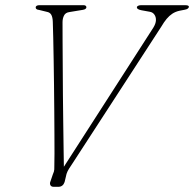

<svg xmlns="http://www.w3.org/2000/svg" viewBox="-20 -720 748 740"><path d="M507.5 -691.5Q507.5 -695.5 512.5 -697.8Q517.5 -700 523.5 -700H693Q701 -700 704.5 -698.5Q708 -697 708 -694Q708 -690.5 704.2 -687.2Q700.5 -684 692 -682.5L671.5 -678.5Q656 -675 644.2 -667.2Q632.5 -659.5 622.2 -647.2Q612 -635 601.5 -617L258 -88Q252 -79 246 -69.8Q240 -60.5 236.5 -50L229 -18.5Q226 -9.5 220 -4.8Q214 0 205 0H187Q177.5 0 174.2 -6.5Q171 -13 174.5 -21L183.5 -47.5Q189 -59.5 189.2 -67Q189.5 -74.5 189.5 -87Q190 -98.5 190 -128.5Q190 -158.5 189.8 -200.5Q189.5 -242.5 189.2 -291.8Q189 -341 188.2 -391.5Q187.5 -442 186.8 -489.2Q186 -536.5 185.2 -574.2Q184.5 -612 183.5 -635.5Q183 -653 177.8 -662.8Q172.5 -672.5 160 -674.5L131.5 -681.5Q123 -682.5 120.2 -685.2Q117.5 -688 117.5 -691.5Q117.5 -695.5 121.5 -697.8Q125.5 -700 131 -700H302Q307.5 -700 310.2 -697.8Q313 -695.5 313 -692Q313 -688.5 309.5 -685.8Q306 -683 299 -682L247.5 -673.5Q232.5 -671.5 226.8 -660.2Q221 -649 221 -634.5Q221 -606.5 221.2 -562.8Q221.5 -519 221.8 -465.5Q222 -412 222.5 -355Q223 -298 223.8 -242.8Q224.5 -187.5 225.2 -140.2Q226 -93 226.5 -60L213.5 -57.5L571 -613.5Q580.5 -629 581 -641.8Q581.5 -654.5 575.2 -663.5Q569 -672.5 558 -674.5L525 -680.5Q507.5 -684 507.5 -691.5Z"/></svg>

Font: Fraunces Thin
Style: Italic
Weight: 250
Italic angle: -16°
Version: Version 1.000;[b76b70a41]